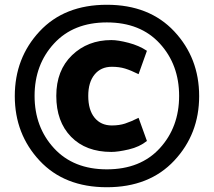

<svg xmlns="http://www.w3.org/2000/svg" viewBox="-20 -739 896 805"><path d="M815 -336Q815 -177 710.5 -65.5Q606 46 428 46Q250 46 146 -65.5Q42 -177 42 -336Q42 -496 146 -607.5Q250 -719 428 -719Q606 -719 710.5 -607.5Q815 -496 815 -336ZM125 -337Q125 -206 206.5 -117.5Q288 -29 428 -29Q569 -29 650 -117.5Q731 -206 731 -337Q731 -468 650 -556.5Q569 -645 428 -645Q288 -645 206.5 -556.5Q125 -468 125 -337ZM449 -459Q403 -459 376.5 -426.5Q350 -394 350 -337Q350 -278 376.5 -245.5Q403 -213 449 -213Q480 -213 504.5 -221Q529 -229 561 -245L596 -148Q565 -123 520 -112.5Q475 -102 447 -102Q340 -102 278 -165.5Q216 -229 216 -337Q216 -444 282 -507.5Q348 -571 447 -571Q475 -571 519 -559.5Q563 -548 596 -526L561 -428Q529 -444 504.5 -451.5Q480 -459 449 -459Z"/></svg>

Font: Palanquin Dark
Style: Regular
Weight: 400
Designer: Pria Ravichandran
Version: Version 1.000